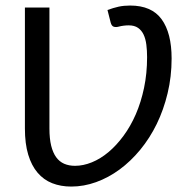

<svg xmlns="http://www.w3.org/2000/svg" viewBox="-20 -669 682 696"><path d="M369.6 -632.8Q391.1 -640.6 409.9 -644.8Q428.7 -648.9 451.7 -648.9Q529.8 -648.9 565.9 -599.1Q602.1 -549.3 602.1 -457Q602.1 -391.1 587.6 -331.1Q573.2 -271 548.1 -219.5Q522.9 -168 488.3 -126Q453.6 -84 413.3 -54.4Q373 -24.9 328.4 -8.8Q283.7 7.3 238.3 7.3Q200.2 7.3 169.2 -4.9Q138.2 -17.1 116.2 -43Q94.2 -68.8 82.3 -108.4Q70.3 -147.9 70.3 -203.1V-641.6H159.2V-203.1Q159.2 -166.5 165.5 -140.9Q171.9 -115.2 183.6 -99.1Q195.3 -83 212.6 -75.4Q230 -67.9 252 -67.9Q281.7 -67.9 313 -80.6Q344.2 -93.3 373 -117.4Q401.9 -141.6 427.5 -176.3Q453.1 -210.9 472.2 -254.6Q491.2 -298.3 502.2 -350.6Q513.2 -402.8 513.2 -461.9Q513.2 -485.8 510.5 -507.1Q507.8 -528.3 500.5 -543.7Q493.2 -559.1 480.2 -568.1Q467.3 -577.1 446.3 -577.1Q438 -577.1 428.2 -575.9Q418.5 -574.7 409.7 -572.3Q400.9 -569.8 392.8 -572Q384.8 -574.2 381.3 -586.9L369.6 -632.8Z"/></svg>

Font: Carlito
Style: Regular
Weight: 400
Designer: Lukasz Dziedzic
Foundry: tyPoland Lukasz Dziedzic
Version: Version 1.104